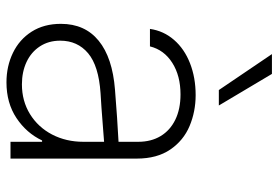

<svg xmlns="http://www.w3.org/2000/svg" viewBox="-146 -654 811 558"><g transform="rotate(90 259.0 -374.5)"><path d="M240.2 -303.7Q276.4 -306.6 319.3 -309.6Q362.3 -312.5 391.6 -314V-371.1Q391.6 -408.7 375 -436.3Q358.4 -463.9 327.4 -479Q296.4 -494.1 253.9 -494.1Q199.7 -494.1 162.1 -470.2Q124.5 -446.3 114.3 -405.3H63.5Q69.3 -445.3 95.5 -475.3Q121.6 -505.4 163.3 -521.7Q205.1 -538.1 255.9 -538.1Q303.7 -538.1 345.7 -520.5Q387.7 -502.9 414.1 -464.4Q440.4 -425.8 440.4 -367.2V0H391.6V-91.8H387.7Q366.2 -46.4 322.5 -17.3Q278.8 11.7 218.8 11.7Q171.9 11.7 133.1 -7.1Q94.2 -25.9 71.5 -61.5Q48.8 -97.2 48.8 -146.5Q48.8 -216.3 97.9 -256.3Q147 -296.4 240.2 -303.7ZM224.6 -33.2Q272.9 -33.2 311 -56.6Q349.1 -80.1 370.4 -120.8Q391.6 -161.6 391.6 -211.9V-272L359.4 -269.5Q279.8 -263.2 250 -261.7Q170.9 -256.3 134.3 -225.6Q97.7 -194.8 97.7 -144.5Q97.7 -110.8 114.3 -85.4Q130.9 -60.1 159.7 -46.6Q188.5 -33.2 224.6 -33.2ZM136.7 -759.8H194.3L286.1 -605.5H241.2Z"/></g></svg>

Font: Pretendard Std ExtraLight
Style: Regular
Weight: 200
Designer: Base glyphs from Inter by Rasmus Andersson; Hangeul glyphs from Noto Sans CJK(Source Han Sans) by Jang Soo-young and Kan
Foundry: Kil Hyung-jin
Version: Version 1.309